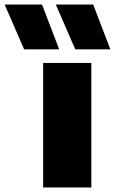

<svg xmlns="http://www.w3.org/2000/svg" viewBox="-142 -828 507 848"><path d="M48.5 0V-550H261.5V0ZM190.5 -610 104.5 -808H269.5L345.5 -610ZM-35.5 -610 -121.5 -808H43.5L119.5 -610Z"/></svg>

Font: Encode Sans Condensed Thin Black
Style: Regular
Weight: 900
Version: Version 3.002